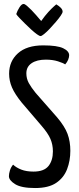

<svg xmlns="http://www.w3.org/2000/svg" viewBox="-20 -939 398 969"><path d="M157 10Q88 10 56.5 -9.5Q25 -29 25 -50Q25 -62 30 -78.5Q35 -95 46 -108Q62 -93 87.5 -83Q113 -73 149 -73Q202 -73 224.5 -101Q247 -129 247 -175Q247 -209 234.5 -238Q222 -267 189 -305L89 -422Q55 -464 40.5 -497.5Q26 -531 26 -567Q26 -630 70.5 -670Q115 -710 198 -710Q269 -710 299 -695.5Q329 -681 329 -660Q329 -650 324 -637.5Q319 -625 309 -614Q299 -621 272.5 -629.5Q246 -638 211 -638Q166 -638 139.5 -620Q113 -602 113 -569Q113 -542 125.5 -519.5Q138 -497 160 -470L268 -347Q307 -301 321 -263Q335 -225 335 -178Q335 -128 318.5 -85Q302 -42 263.5 -16Q225 10 157 10ZM185 -757Q179 -757 166.5 -766Q154 -775 138 -789.5Q122 -804 106 -820Q90 -836 78 -848.5Q66 -861 62 -868Q67 -884 78 -901.5Q89 -919 99 -919Q105 -919 115.5 -910Q126 -901 138.5 -888.5Q151 -876 162 -863Q173 -850 180.5 -841.5Q188 -833 188 -833Q207 -860 224 -878.5Q241 -897 252.5 -907Q264 -917 264 -917Q278 -909 287 -899.5Q296 -890 296 -880Q296 -874 286.5 -860Q277 -846 262 -828.5Q247 -811 231.5 -794.5Q216 -778 203 -767.5Q190 -757 185 -757Z"/></svg>

Font: Yanone Kaffeesatz
Style: Regular
Weight: 400
Designer: Yanone (Cyrillic: Daniel Pouzeot, Huerta Tipografica, and Cyreal)
Foundry: Yanone
Version: Version 2.003